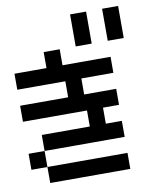

<svg xmlns="http://www.w3.org/2000/svg" viewBox="-74 -681 586 738"><g transform="rotate(-10 219.0 -312.5)"><path d="M0 -62.5V-125H62.5V-62.5ZM62.5 -125V-187.5H125V-125ZM125 -125V-187.5H187.5V-125ZM187.5 -125V-187.5H250V-125ZM62.5 0V-62.5H125V0ZM125 0V-62.5H187.5V0ZM187.5 0V-62.5H250V0ZM250 0V-62.5H312.5V0ZM250 -125V-187.5H312.5V-125ZM312.5 -125V-187.5H375V-125ZM312.5 0V-62.5H375V0ZM250 -187.5V-250H312.5V-187.5ZM0 -250V-312.5H62.5V-250ZM62.5 -250V-312.5H125V-250ZM125 -250V-312.5H187.5V-250ZM187.5 -250V-312.5H250V-250ZM250 -250V-312.5H312.5V-250ZM312.5 -250V-312.5H375V-250ZM0 -375V-437.5H62.5V-375ZM62.5 -375V-437.5H125V-375ZM125 -375V-437.5H187.5V-375ZM187.5 -375V-437.5H250V-375ZM250 -375V-437.5H312.5V-375ZM312.5 -375V-437.5H375V-375ZM187.5 -312.5V-375H250V-312.5ZM125 -437.5V-500H187.5V-437.5ZM250 -562.5V-625H312.5V-562.5ZM250 -500V-562.5H312.5V-500ZM375 -562.5V-625H437.5V-562.5ZM375 -500V-562.5H437.5V-500Z"/></g></svg>

Font: AprilSans
Style: Regular
Weight: 400
Designer: typesprite
Version: Version 1.001;PS 001.001;hotconv 1.0.88;makeotf.lib2.5.64775